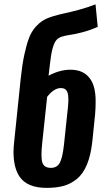

<svg xmlns="http://www.w3.org/2000/svg" viewBox="-20 -867 495 895"><path d="M197.8 8.8Q105.5 8.8 70.3 -44.9Q43.5 -85.4 43 -156.7Q43 -179.2 45.9 -204.6L76.7 -502Q83.5 -566.4 93.5 -612.5Q103.5 -658.7 115 -689.2Q126.5 -719.7 144.8 -740.2Q163.1 -760.7 181.2 -771.7Q199.2 -782.7 227.5 -791.3Q255.9 -799.8 282 -805.2Q308.1 -810.5 348.4 -821.5Q388.7 -832.5 425.3 -846.7L435.5 -741.7Q398.9 -725.6 363 -716.3Q327.1 -707 307.4 -704.6Q287.6 -702.1 269.3 -696.5Q251 -690.9 241.5 -678.5Q231.9 -666 224.9 -640.4Q217.8 -614.7 212.9 -569.3L206.5 -514.2Q258.8 -542 308.1 -542Q339.8 -542 363 -531.2Q386.2 -520.5 402.6 -496.1Q418.9 -471.7 423.8 -431.6Q426.3 -412.1 425.8 -388.7Q425.8 -363.8 423.3 -333.5L410.6 -210Q403.8 -144.5 385.5 -100.3Q367.2 -56.2 338.1 -32.7Q309.1 -9.3 275.6 -0.2Q242.2 8.8 197.8 8.8ZM217.3 -84.5Q245.6 -84.5 258.5 -107.7Q271.5 -130.9 278.3 -193.4L296.9 -369.1Q298.8 -388.2 298.8 -402.8Q298.8 -424.8 294.4 -436.5Q287.1 -456.5 263.7 -456.5Q231.4 -456.5 199.7 -415.5L177.2 -204.1Q173.3 -169.9 173.3 -146.2Q173.3 -122.6 177.2 -109.9Q185.1 -84.5 217.3 -84.5Z"/></svg>

Font: Oswald
Style: Medium
Weight: 500
Designer: Vernon Adams
Foundry: Vernon Adams
Version: 3.0; ttfautohint (v0.94.23-7a4d-dirty) -l 8 -r 50 -G 150 -x 